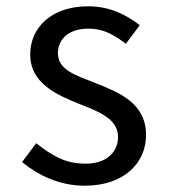

<svg xmlns="http://www.w3.org/2000/svg" viewBox="-20 -577 540 610"><path d="M249 13C375 13 444 -60 444 -148C444 -251 356 -284 281 -314C220 -338 164 -355 164 -408C164 -449 194 -486 261 -486C310 -486 342 -466 380 -438L424 -497C381 -530 329 -557 260 -557C144 -557 76 -490 76 -404C76 -311 162 -275 234 -246C295 -222 355 -199 355 -142C355 -96 321 -57 252 -57C185 -57 144 -84 95 -122L50 -62C103 -19 170 13 249 13Z"/></svg>

Font: Noto Sans Mono CJK HK
Style: Regular
Weight: 400
Designer: Ryoko NISHIZUKA 西塚涼子 (kana, bopomofo & ideographs); Paul D. Hunt (Latin, Greek & Cyrillic); Sandoll Communications 산돌커뮤니
Foundry: Adobe
Version: Version 2.004;hotconv 1.0.118;makeotfexe 2.5.65603